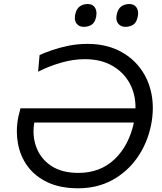

<svg xmlns="http://www.w3.org/2000/svg" viewBox="-20 -950 828 980"><path d="M379 11Q288 11 223.5 -19.2Q159 -49.5 121 -101.2Q83 -153 71.5 -218.5Q66 -248 66 -279Q66 -316.5 74 -355.5L84.5 -397H671.5Q673 -466.5 642.5 -523.5Q612 -580.5 553.5 -614.2Q495 -648 413 -648Q354 -648 292.2 -630.2Q230.5 -612.5 174.5 -584L182 -669Q208 -681 246.5 -694.2Q285 -707.5 331 -716.8Q377 -726 426 -726Q515.5 -726 583.8 -693Q652 -660 695.5 -602.2Q739 -544.5 753.5 -469Q760 -435 760 -398.5Q760 -355 750.5 -309Q731 -216.5 680 -144.2Q629 -72 552.5 -30.5Q476 11 379 11ZM380 -67.5Q491.5 -67.5 564.8 -137.2Q638 -207 663.5 -324.5H155Q151 -301 151 -279Q151 -235.5 166 -197Q188.5 -138.5 242.2 -103Q296 -67.5 380 -67.5ZM583 -830Q574 -841.5 574 -858.5Q574 -867 576 -876.5Q582 -905 599.2 -917.2Q616.5 -929.5 640 -929.5Q665 -929.5 677 -911.5Q685 -899 685 -882Q685 -874 683 -865Q677.5 -835.5 660.2 -824.2Q643 -813 619.5 -813Q596 -813 583 -830ZM407.5 -813Q383.5 -813 370.5 -830Q362 -841.5 362 -858Q362 -866.5 364 -876.5Q370 -905 387.2 -917.2Q404.5 -929.5 428 -929.5Q453 -929.5 464.5 -911.5Q472.5 -898.5 472.5 -881Q472.5 -873.5 471 -865Q465 -835.5 448 -824.2Q431 -813 407.5 -813Z"/></svg>

Font: Heraclito
Style: Italic
Weight: 400
Italic angle: -12°
Designer: Kostas Bartsokas (font) & Cristiano Sobral (main changes)
Foundry: Kostas Bartsokas (font) & Cristiano Sobral (main changes)
Version: Version 1.00;July 8, 2020;FontCreator 13.0.0.2655 64-bit